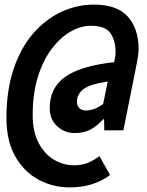

<svg xmlns="http://www.w3.org/2000/svg" viewBox="-20 -666 640 834"><path d="M282 148Q210 148 147.5 114.5Q85 81 46.5 14Q8 -53 8 -154Q8 -274 39 -366Q70 -458 123.5 -520Q177 -582 245.5 -614Q314 -646 388 -646Q489 -646 535.5 -593.5Q582 -541 582 -453Q582 -439 579.5 -423Q577 -407 574 -390L516 -100H433L432 -148H428Q403 -120 374.5 -104Q346 -88 304 -88Q261 -88 228.5 -117.5Q196 -147 196 -196Q196 -285 263.5 -332.5Q331 -380 476 -396Q482 -423 482 -440Q482 -489 460 -521.5Q438 -554 374 -554Q331 -554 287 -529Q243 -504 205.5 -455Q168 -406 145 -333.5Q122 -261 122 -166Q122 -93 148 -44.5Q174 4 215 28Q256 52 301 52Q335 52 361 41.5Q387 31 412 12L458 94Q422 121 378.5 134.5Q335 148 282 148ZM354 -186Q372 -186 391 -193.5Q410 -201 428 -214L448 -312Q369 -300 341.5 -278Q314 -256 314 -224Q314 -206 325 -196Q336 -186 354 -186Z"/></svg>

Font: Source Code Pro ExtraLight Black
Style: Italic
Weight: 900
Italic angle: -11°
Monospace: yes
Version: Version 1.016;hotconv 1.0.116;makeotfexe 2.5.65601